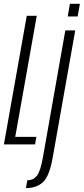

<svg xmlns="http://www.w3.org/2000/svg" viewBox="-50 -758 439 1008"><path d="M-29.5 0H134L141 -39.5H30L143 -675H90.5ZM86 229.5Q143 229.5 176.8 197Q210.5 164.5 227.5 64.5L345 -598.5H293L175.5 67Q162.5 141.5 143.5 165Q124.5 188.5 93.5 188.5ZM317 -738 305.5 -671.5H357.5L369.5 -738Z"/></svg>

Font: Anybody ExtraCondensed Light
Style: Italic
Weight: 300
Width: 2
Italic angle: -10°
Version: Version 1.113;gftools[0.9.25]